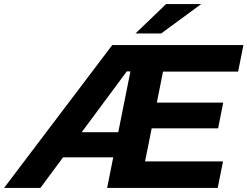

<svg xmlns="http://www.w3.org/2000/svg" viewBox="-84 -921 1213 941"><path d="M-64 0 466 -700H636L611 -571H472L587 -638L114 0ZM176 -150 203 -273H550L527 -150ZM441 0 581 -700H1109L1083 -570H715L627 -130H1009L983 0ZM647 -292 673 -418H1010L985 -292ZM580 -757 730 -901H902L706 -757Z"/></svg>

Font: MOST Montserrat
Style: Bold Italic
Weight: 700
Italic angle: -11.3°
Designer: Julieta Ulanovsky
Foundry: Julieta Ulanovsky
Version: Version 8.000;March 11, 2024;FontCreator 15.0.0.2926 64-bit